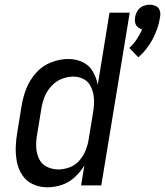

<svg xmlns="http://www.w3.org/2000/svg" viewBox="-20 -789 702 817"><path d="M569 -545Q607 -579 630.5 -624Q654 -669 661 -716Q664 -730 660 -743.5Q656 -757 643.5 -763Q631 -769 617 -769Q603 -769 588.5 -763Q574 -757 565.5 -743.5Q557 -730 555 -716Q553 -704 555 -693Q557 -682 565.5 -674.5Q574 -667 585 -664Q575 -642 561.5 -621.5Q548 -601 530 -585ZM182 8Q212 8 242.5 -2Q273 -12 297.5 -34.5Q322 -57 339 -85L325 0H411L532 -735H446L396 -428Q390 -459 374.5 -485.5Q359 -512 331 -525Q303 -538 271 -538Q234 -538 197 -523.5Q160 -509 133 -478.5Q106 -448 92 -412Q78 -376 72 -339L54 -229Q48 -196 47 -163.5Q46 -131 52 -100Q58 -69 75 -43.5Q92 -18 120.5 -5Q149 8 182 8ZM228 -68Q202 -68 179 -79.5Q156 -91 145.5 -114.5Q135 -138 134 -164Q133 -190 138 -217L156 -327Q160 -352 169.5 -376.5Q179 -401 198 -422Q217 -443 242 -453Q267 -463 293 -463Q314 -463 333 -454Q352 -445 362.5 -427.5Q373 -410 377 -389.5Q381 -369 380 -347Q379 -325 375 -304L357 -194Q353 -170 343.5 -147Q334 -124 316.5 -104.5Q299 -85 275 -76.5Q251 -68 228 -68Z"/></svg>

Font: Iosevka Sparkle Oblique
Style: Regular
Weight: 400
Italic angle: -9°
Designer: Belleve Invis
Foundry: Belleve Invis
Version: Version 4.5.0; ttfautohint (v1.8.3)